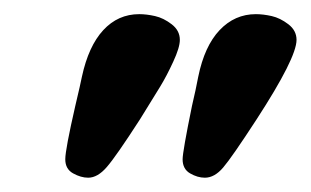

<svg xmlns="http://www.w3.org/2000/svg" viewBox="-20 -579 437 270"><path d="M339.8 -559.1Q350.1 -559.1 362.1 -556.4Q374 -553.7 385.5 -544.9Q397 -536.1 397 -522.9Q397 -497.6 340.8 -411.1Q306.2 -357.9 293.9 -343.5Q281.7 -329.1 268.1 -329.1Q257.8 -329.1 247.3 -335.2Q236.8 -341.3 236.8 -355Q236.8 -365.7 250 -430.2Q255.4 -453.1 258.8 -471.2Q267.6 -514.2 288.8 -536.6Q310.1 -559.1 339.8 -559.1ZM175.8 -559.1Q186 -559.1 198 -556.4Q210 -553.7 221.4 -544.9Q232.9 -536.1 232.9 -522.9Q232.9 -512.2 223.6 -492.2Q214.4 -472.2 205.3 -457.3Q196.3 -442.4 176.8 -411.1Q143.1 -358.9 130.1 -344Q117.2 -329.1 104 -329.1Q93.8 -329.1 82.8 -335.2Q71.8 -341.3 71.8 -355Q71.8 -368.7 85.9 -430.2Q93.3 -461.4 95.2 -471.2Q104.5 -514.2 125.2 -536.6Q146 -559.1 175.8 -559.1Z"/></svg>

Font: Linear Smooth
Style: Bold
Weight: 700
Designer: Philipp H. Poll, Flanker
Foundry: Philipp H. Poll, reworked by Flanker
Version: Version 1.061 | FøM Fix